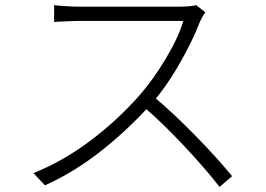

<svg xmlns="http://www.w3.org/2000/svg" viewBox="-20 -713 1040 752"><path d="M764 -630Q733 -549 678.5 -455.5Q624 -362 566 -299Q476 -200 372.5 -119Q269 -38 156 13L111 -35Q226 -81 332 -160.5Q438 -240 524 -337Q578 -398 628.5 -482Q679 -566 698 -631H285Q268 -631 208 -628L192 -627V-693Q205 -691 235 -689Q265 -687 285 -687H686Q705 -687 721.5 -688.5Q738 -690 748 -693L784 -665Q779 -658 773.5 -648.5Q768 -639 764 -630ZM889 -23 840 19Q783 -54 700 -142.5Q617 -231 539 -298L579 -337Q658 -271 745 -182Q832 -93 889 -23Z"/></svg>

Font: 寒蝉端黑体 Light
Style: Regular
Weight: 300
Designer: ChillDuanSans {Warren2060}; 
Source Han Sans {Ryoko NISHIZUKA 西塚涼子 (kana, bopomofo & ideographs); Paul D. Hunt (Latin, G
Foundry: ChillType&Adobe
Version: Version 1.300;Glyphs 3.3 (3306)